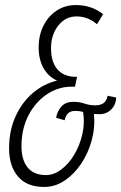

<svg xmlns="http://www.w3.org/2000/svg" viewBox="-20 -730 480 760"><path d="M155 10Q86 10 51 -31.5Q16 -73 16 -143Q16 -212 41 -268Q66 -324 109 -361Q152 -398 206 -411Q172 -426 152.5 -460Q133 -494 133 -543Q133 -589 151.5 -627Q170 -665 203.5 -687.5Q237 -710 281 -710Q342 -710 388 -674L364 -634Q328 -665 283 -665Q239 -665 210.5 -628.5Q182 -592 182 -540Q182 -486 206 -457Q230 -428 275 -426H285L277 -387H265Q210 -387 164.5 -356Q119 -325 92 -272Q65 -219 65 -151Q65 -97 89.5 -67Q114 -37 162 -37Q193 -37 222.5 -59Q252 -81 274 -118Q296 -155 306 -199Q316 -243 309 -287Q302 -289 294 -290Q286 -291 277 -291Q243 -291 236 -254L202 -264Q207 -291 223.5 -309Q240 -327 271 -327Q293 -327 314.5 -320Q336 -313 357 -313Q377 -313 389.5 -321.5Q402 -330 406 -351L440 -344Q439 -316 420.5 -297Q402 -278 373 -278Q362 -278 352 -279Q357 -226 343 -174.5Q329 -123 301 -81.5Q273 -40 235.5 -15Q198 10 155 10Z"/></svg>

Font: Georama Condensed Light
Style: Italic
Weight: 300
Width: 3
Italic angle: -9°
Designer: Jean-Baptiste Levee
Foundry: Production Type
Version: Version 1.000